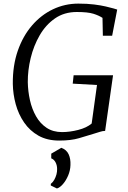

<svg xmlns="http://www.w3.org/2000/svg" viewBox="-20 -771 708 1064"><path d="M308 8Q241.5 8 193.2 -19.2Q145 -46.5 113.8 -92Q82.5 -137.5 67.2 -193.2Q52 -249 51 -306Q50 -407.5 78.5 -489.5Q107 -571.5 157.5 -630Q208 -688.5 274 -719.8Q340 -751 414 -751Q464 -751 501.5 -746.2Q539 -741.5 565.8 -735.2Q592.5 -729 610 -724Q615 -722.5 619.8 -721Q624.5 -719.5 629.5 -718L601.5 -573H550L548 -672Q528.5 -685 497.5 -694.8Q466.5 -704.5 405.5 -704.5Q336 -704.5 284.8 -669Q233.5 -633.5 200 -575.5Q166.5 -517.5 150 -449.2Q133.5 -381 134 -315.5Q135 -265 146 -215.8Q157 -166.5 179.8 -126.5Q202.5 -86.5 238.2 -62.8Q274 -39 324 -39Q366.5 -39 413.5 -51Q460.5 -63 488 -86.5L517.5 -300L383 -307.5L388 -354H606.5L562.5 -45.5Q548.5 -45.5 534 -40.5Q519.5 -35.5 498.5 -29.5Q462.5 -18.5 417.8 -5.2Q373 8 308 8ZM261.5 257V248Q273 239 280.8 225.2Q288.5 211.5 292.8 195.8Q297 180 296.5 165.5Q296.5 145 287.8 128.5Q279 112 264 106.5V80.5L320 48Q349 59 360.5 84.2Q372 109.5 370.5 143.5Q369.5 174.5 357.5 202.2Q345.5 230 328.8 249.2Q312 268.5 295.5 273.5Z"/></svg>

Font: Merriweather 20pt Light
Style: Italic
Weight: 300
Italic angle: -7.8°
Version: Version 2.101